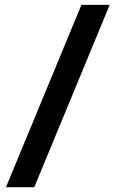

<svg xmlns="http://www.w3.org/2000/svg" viewBox="-20 -779 491 799"><path d="M318.8 -758.8H436.5L122.6 0H4.9Z"/></svg>

Font: Doppio One
Style: Regular
Weight: 400
Designer: Szymon Celej
Foundry: Szymon Celej
Version: Version 1.002